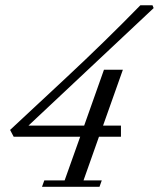

<svg xmlns="http://www.w3.org/2000/svg" viewBox="-20 -714 607 734"><path d="M140.6 0 149.4 -24.4H227.1L286.6 -191.4H32.2L18.6 -217.3L232.4 -416.5Q382.3 -556.2 516.6 -693.8H563L567.4 -683.1L88.9 -233.9H301.8L377.4 -447.3H449.7L374 -233.9H442.4V-191.4H358.4L299.3 -24.4H369.1L360.4 0Z"/></svg>

Font: Elstob 18pt
Style: Italic
Weight: 400
Italic angle: -20°
Designer: Peter S. Baker
Version: Version 1.015